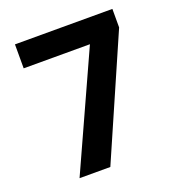

<svg xmlns="http://www.w3.org/2000/svg" viewBox="-129 -820 859 926"><g transform="rotate(-20 300.0 -356.5)"><path d="M122 0 390 -590H50V-713H550V-618L280 0Z"/></g></svg>

Font: Noto Sans Mono
Style: Bold
Weight: 700
Designer: Monotype Design Team
Foundry: Monotype Imaging Inc.
Version: Version 2.014